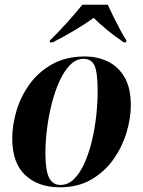

<svg xmlns="http://www.w3.org/2000/svg" viewBox="-20 -786 607 816"><path d="M234 10Q143 10 87.5 -41.5Q32 -93 32 -198Q32 -254 50 -315Q68 -376 106 -428.5Q144 -481 202.5 -513.5Q261 -546 341 -546Q394 -546 438.5 -524.5Q483 -503 509.5 -457.5Q536 -412 536 -338Q536 -284 518 -223.5Q500 -163 463 -110Q426 -57 369 -23.5Q312 10 234 10ZM237 0Q269 0 294.5 -25Q320 -50 339 -92.5Q358 -135 370.5 -187Q383 -239 389 -294Q395 -349 395 -399Q395 -477 382 -506.5Q369 -536 335 -536Q304 -536 278.5 -510.5Q253 -485 233.5 -442.5Q214 -400 200.5 -347.5Q187 -295 180 -240Q173 -185 173 -136Q173 -62 188.5 -31Q204 0 237 0ZM192 -614Q226 -647 264 -689Q302 -731 330 -766H438Q447 -746 461.5 -716.5Q476 -687 491 -659Q506 -631 517 -614L516 -606H506Q465 -634 433 -660.5Q401 -687 378 -710Q348 -688 299 -658.5Q250 -629 204 -606H191Z"/></svg>

Font: Noto Serif Display SemiCondensed
Style: Bold Italic
Weight: 700
Width: 4
Italic angle: -12°
Designer: Monotype Design Team
Foundry: Monotype Imaging Inc.
Version: Version 2.009